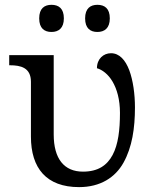

<svg xmlns="http://www.w3.org/2000/svg" viewBox="-20 -764 633 794"><path d="M307.1 9.8C394.5 9.8 456.5 -29.8 490.7 -91.3C526.4 -155.3 538.1 -233.4 538.1 -319.8C538.1 -375 530.3 -431.2 514.6 -473.6C498.5 -516.1 473.6 -543.9 439 -543.9C407.7 -543.9 380.9 -520.5 380.9 -481.9C402.8 -475.6 427.2 -457.5 445.3 -426.8C463.4 -396 476.1 -353 476.1 -296.9C476.1 -227.1 468.8 -166.5 445.8 -123.5C422.9 -80.1 385.3 -54.2 323.2 -54.2C245.6 -54.2 202.1 -106.9 202.1 -208V-536.1H18.1V-494.1H21C65.4 -494.1 107.9 -484.4 107.9 -425.8V-199.2C107.9 -68.4 171.9 9.8 307.1 9.8ZM142.1 -688C142.1 -647 163.6 -631.8 192.9 -631.8C222.2 -631.8 244.1 -647.5 244.1 -688C244.1 -729 222.7 -744.1 192.9 -744.1C164.1 -744.1 142.1 -729.5 142.1 -688ZM332 -688C332 -647 353.5 -631.8 382.8 -631.8C412.1 -631.8 434.1 -647.5 434.1 -688C434.1 -729 412.6 -744.1 382.8 -744.1C354 -744.1 332 -729.5 332 -688Z"/></svg>

Font: The Erased English
Style: Regular
Weight: 400
Designer: Monotype Design team + ligartures altered by 180 Amsterdam
Foundry: Monotype Imaging Inc.
Version: Version 1.030;Glyphs 3.1.2 (3151)